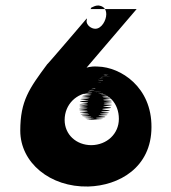

<svg xmlns="http://www.w3.org/2000/svg" viewBox="-20 -734 626 701"><path d="M368 -682C368 -660 351 -629 328 -629C313 -629 296 -642 296 -657C296 -659 297 -660 297 -662V-667C297 -667 152 -497 152 -499C87 -411 54 -366 54 -257C54 -140 163 -50 302 -53C414 -56 533 -122 533 -270C534 -416 421 -489 337 -491C309 -493 295 -486 296 -487C296 -488 479 -700 479 -701H307C311 -700 313 -703 313 -706C321 -709 327 -714 339 -714C357 -712 368 -702 368 -682ZM216 -296C216 -353 260 -395 313 -396C367 -398 263 -399 316 -400C371 -402 268 -404 321 -406C376 -408 274 -411 330 -416C387 -421 286 -425 341 -428C397 -431 295 -434 349 -437C404 -440 301 -441 354 -443C409 -445 306 -446 359 -448C414 -450 310 -452 363 -453C417 -454 313 -455 366 -455C419 -455 316 -454 368 -454C422 -454 318 -454 371 -454C426 -454 322 -455 374 -456C428 -457 323 -458 374 -459C427 -460 321 -462 372 -462C425 -462 318 -463 370 -463C420 -463 312 -465 361 -463C413 -462 307 -459 357 -459C410 -459 301 -455 353 -455C406 -455 296 -449 348 -449C400 -449 292 -445 342 -442C393 -440 286 -437 335 -434C385 -431 276 -427 323 -422C372 -417 264 -414 314 -412C366 -410 260 -407 310 -406C362 -404 255 -404 306 -402C358 -400 251 -398 302 -396C354 -394 248 -392 299 -390C351 -388 245 -387 296 -385C348 -383 243 -382 294 -380C346 -378 239 -377 290 -375C342 -373 237 -371 288 -369C340 -367 235 -365 286 -361C339 -358 233 -353 285 -353C338 -353 233 -348 285 -348C338 -348 233 -343 285 -343C338 -343 232 -340 284 -338C337 -336 232 -335 284 -333C337 -331 233 -330 285 -328C339 -326 234 -324 287 -322C341 -320 237 -318 290 -316C344 -314 241 -312 296 -309C352 -306 250 -305 303 -304C358 -303 254 -302 307 -301C362 -300 258 -299 311 -298C366 -297 263 -297 317 -296C372 -296 270 -296 325 -296C382 -296 279 -296 333 -297C388 -297 285 -298 339 -299C394 -300 292 -302 347 -305C404 -308 302 -311 356 -313C411 -315 308 -317 361 -320C416 -323 312 -325 365 -328C419 -331 316 -334 369 -338C424 -342 320 -345 372 -347C426 -349 321 -351 373 -353C426 -355 322 -356 374 -358C427 -360 321 -360 373 -362C426 -364 321 -365 372 -367C425 -369 320 -371 371 -373C424 -375 319 -376 370 -378C423 -380 317 -382 367 -384C419 -386 312 -387 362 -388C414 -389 307 -391 357 -392C408 -393 302 -394 352 -395C403 -396 295 -396 344 -397C395 -398 287 -399 336 -399C387 -399 280 -398 330 -398C381 -398 274 -397 324 -397C377 -397 414 -356 414 -300C414 -245 370 -205 314 -204C258 -204 216 -243 216 -296Z"/></svg>

Font: Hussar Wojna
Style: 3
Weight: 400
Designer: Robert Jablonski
Foundry: Cannot Into Space Fonts
Version: Version 1.01